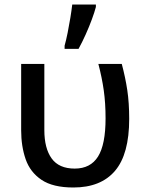

<svg xmlns="http://www.w3.org/2000/svg" viewBox="-20 -823 640 853"><path d="M306 10Q215 10 164.5 -24Q114 -58 94 -115.5Q74 -173 74 -244V-539H177V-245Q177 -164 209.5 -119Q242 -74 312 -74Q382 -74 415.5 -127.5Q449 -181 449 -297Q449 -365 441 -421.5Q433 -478 417 -539H521Q537 -479 545.5 -422.5Q554 -366 554 -295Q554 -138 491 -64Q428 10 306 10ZM267 -620Q274 -645 280.5 -677.5Q287 -710 292.5 -743.5Q298 -777 301 -803H406V-792Q400 -769 388 -736.5Q376 -704 360.5 -669.5Q345 -635 329 -606H267Z"/></svg>

Font: Noto Sans Mono Medium
Style: Regular
Weight: 500
Designer: Monotype Design Team
Foundry: Monotype Imaging Inc.
Version: Version 2.014